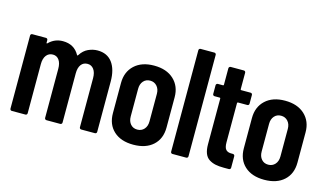

<svg xmlns="http://www.w3.org/2000/svg" viewBox="-83 -964 2109 1236"><g transform="rotate(15 971.5 -346.0)"><path d="M484.9 -519Q549.3 -519 583.3 -473.4Q617.2 -427.7 617.2 -347.2V-12.2Q617.2 -6.8 613.8 -3.4Q610.4 0 605 0H514.2Q508.8 0 505.4 -3.4Q502 -6.8 502 -12.2V-338.9Q502 -376.5 486.3 -397.7Q470.7 -418.9 444.8 -418.9Q417 -418.9 401.6 -398.2Q386.2 -377.4 386.2 -339.8V-12.2Q386.2 -6.8 382.6 -3.4Q378.9 0 374 0H282.2Q277.3 0 273.7 -3.4Q270 -6.8 270 -12.2V-338.9Q270 -376.5 254.9 -397.7Q239.7 -418.9 213.9 -418.9Q186 -418.9 169.9 -397.9Q153.8 -377 153.8 -339.8V-12.2Q153.8 -6.8 150.4 -3.4Q147 0 142.1 0H50.8Q45.9 0 42.5 -3.4Q39.1 -6.8 39.1 -12.2V-499Q39.1 -504.4 42.5 -507.8Q45.9 -511.2 50.8 -511.2H142.1Q147 -511.2 150.4 -507.8Q153.8 -504.4 153.8 -499V-481.9Q153.8 -479 156 -478Q158.2 -477.1 160.2 -480Q199.2 -519 253.9 -519Q329.1 -519 363.8 -456.1Q367.2 -450.7 372.1 -459Q392.6 -491.2 423.1 -505.1Q453.6 -519 484.9 -519Z M861.8 7.8Q778.8 7.8 731.2 -35.9Q683.6 -79.6 683.6 -154.8V-356Q683.6 -429.7 731.4 -474.4Q779.3 -519 861.8 -519Q944.8 -519 992.9 -474.4Q1041 -429.7 1041 -356V-154.8Q1041 -79.6 993.2 -35.9Q945.3 7.8 861.8 7.8ZM924.8 -164.1V-348.1Q924.8 -379.4 907.2 -399.2Q889.6 -418.9 861.8 -418.9Q834 -418.9 816.9 -399.4Q799.8 -379.9 799.8 -348.1V-164.1Q799.8 -131.8 816.9 -112.3Q834 -92.8 861.8 -92.8Q889.6 -92.8 907.2 -112.3Q924.8 -131.8 924.8 -164.1Z M1121.6 0Q1116.7 0 1113.3 -3.4Q1109.9 -6.8 1109.9 -12.2V-688Q1109.9 -693.4 1113.3 -696.8Q1116.7 -700.2 1121.6 -700.2H1213.9Q1218.8 -700.2 1222.2 -696.8Q1225.6 -693.4 1225.6 -688V-12.2Q1225.6 -6.8 1222.2 -3.4Q1218.8 0 1213.9 0Z M1517.6 -440.9Q1517.6 -435.5 1514.2 -432.4Q1510.7 -429.2 1505.9 -429.2H1443.8Q1438.5 -429.2 1438.5 -423.8V-162.1Q1438.5 -127 1451.4 -113.5Q1464.4 -100.1 1490.7 -101.1H1497.6Q1502.9 -101.1 1506.3 -97.4Q1509.8 -93.8 1509.8 -88.9V-12.2Q1509.8 -6.8 1506.3 -3.4Q1502.9 0 1497.6 0H1463.9Q1431.2 0 1408 -4.9Q1384.8 -9.8 1365.2 -22.2Q1345.7 -34.7 1336.2 -58.8Q1326.7 -83 1326.7 -119.1V-423.8Q1326.7 -429.2 1321.8 -429.2H1287.6Q1282.2 -429.2 1278.8 -432.6Q1275.4 -436 1275.4 -440.9V-499Q1275.4 -503.9 1278.8 -507.6Q1282.2 -511.2 1287.6 -511.2H1321.8Q1326.7 -511.2 1326.7 -516.1V-626Q1326.7 -630.9 1330.3 -634.5Q1334 -638.2 1338.9 -638.2H1426.8Q1431.6 -638.2 1435.1 -634.8Q1438.5 -631.3 1438.5 -626V-516.1Q1438.5 -511.2 1443.8 -511.2H1505.9Q1510.7 -511.2 1514.2 -507.8Q1517.6 -504.4 1517.6 -499Z M1734.4 7.8Q1651.4 7.8 1603.8 -35.9Q1556.2 -79.6 1556.2 -154.8V-356Q1556.2 -429.7 1604 -474.4Q1651.9 -519 1734.4 -519Q1817.4 -519 1865.5 -474.4Q1913.6 -429.7 1913.6 -356V-154.8Q1913.6 -79.6 1865.7 -35.9Q1817.9 7.8 1734.4 7.8ZM1797.4 -164.1V-348.1Q1797.4 -379.4 1779.8 -399.2Q1762.2 -418.9 1734.4 -418.9Q1706.5 -418.9 1689.5 -399.4Q1672.4 -379.9 1672.4 -348.1V-164.1Q1672.4 -131.8 1689.5 -112.3Q1706.5 -92.8 1734.4 -92.8Q1762.2 -92.8 1779.8 -112.3Q1797.4 -131.8 1797.4 -164.1Z"/></g></svg>

Font: Barlow Condensed SemiBold
Style: Regular
Weight: 600
Width: 3
Designer: Jeremy Tribby
Foundry: Tribby Type
Version: Version 1.422;hotconv 1.0.109;makeotfexe 2.5.65596